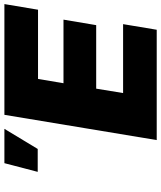

<svg xmlns="http://www.w3.org/2000/svg" viewBox="54 -822 768 917"><g transform="rotate(-90 438.5 -364.0)"><path d="M227.5 0 348.1 -727.5H877L850.1 -566.9H519.5L499 -445.3H802.7L776.4 -289.1H473.1L452.1 -160.6H781.2L754.4 0ZM75.7 -568.4 117.2 -727.5H281.2L185.1 -568.4Z"/></g></svg>

Font: Inter 16pt Black
Style: Italic
Weight: 900
Italic angle: -9.3988°
Version: Version 4.001;git-66647c0bb